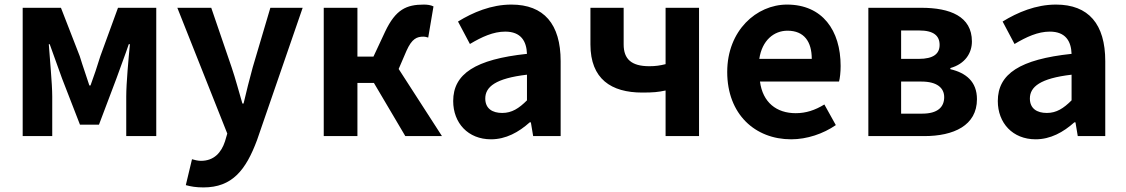

<svg xmlns="http://www.w3.org/2000/svg" viewBox="-20 -594 4915 838"><path d="M79 0H208V-173C208 -230 197 -339 193 -401H197C213 -355 235 -297 251 -251L329 -50H412L488 -251C504 -297 526 -353 542 -401H547C541 -339 531 -230 531 -173V0H662V-560H495L418 -349C404 -303 390 -262 375 -221H370C357 -262 342 -303 328 -349L246 -560H79Z M868 224C993 224 1053 149 1102 17L1301 -560H1160L1083 -300C1069 -248 1055 -194 1043 -142H1038C1022 -196 1008 -250 991 -300L902 -560H754L972 -11L962 23C946 72 914 108 857 108C844 108 828 104 818 101L791 214C813 220 835 224 868 224Z M1393 0H1540V-232H1612L1749 0H1909L1720 -293L1754 -372C1778 -426 1800 -434 1828 -434C1836 -434 1842 -432 1849 -430L1872 -566C1860 -572 1845 -574 1830 -574C1754 -574 1707 -553 1661 -456L1610 -347H1540V-560H1393Z M2123 14C2188 14 2244 -17 2292 -60H2297L2307 0H2427V-327C2427 -489 2354 -574 2212 -574C2124 -574 2044 -540 1979 -500L2031 -402C2083 -433 2133 -456 2185 -456C2254 -456 2278 -414 2280 -359C2055 -335 1958 -272 1958 -153C1958 -57 2023 14 2123 14ZM2172 -101C2129 -101 2098 -120 2098 -164C2098 -215 2143 -252 2280 -268V-156C2245 -121 2214 -101 2172 -101Z M2885 0H3031V-560H2885V-314C2861 -308 2841 -305 2814 -305C2736 -305 2702 -336 2702 -400V-560H2557V-400C2557 -249 2648 -190 2783 -190C2831 -190 2852 -192 2885 -199Z M3433 14C3502 14 3573 -10 3628 -48L3578 -138C3537 -113 3498 -100 3453 -100C3369 -100 3309 -147 3297 -238H3642C3646 -252 3649 -279 3649 -306C3649 -462 3569 -574 3415 -574C3282 -574 3154 -461 3154 -280C3154 -95 3276 14 3433 14ZM3294 -337C3306 -418 3358 -460 3417 -460C3490 -460 3523 -412 3523 -337Z M3770 0H4014C4142 0 4244 -46 4244 -161C4244 -238 4196 -276 4128 -292V-297C4192 -315 4222 -362 4222 -413C4222 -523 4126 -560 4001 -560H3770ZM3913 -337V-461H3992C4055 -461 4081 -438 4081 -398C4081 -360 4055 -337 3990 -337ZM3913 -98V-238H4002C4070 -238 4101 -210 4101 -170C4101 -127 4073 -98 4005 -98Z M4500 14C4565 14 4621 -17 4669 -60H4674L4684 0H4804V-327C4804 -489 4731 -574 4589 -574C4501 -574 4421 -540 4356 -500L4408 -402C4460 -433 4510 -456 4562 -456C4631 -456 4655 -414 4657 -359C4432 -335 4335 -272 4335 -153C4335 -57 4400 14 4500 14ZM4549 -101C4506 -101 4475 -120 4475 -164C4475 -215 4520 -252 4657 -268V-156C4622 -121 4591 -101 4549 -101Z"/></svg>

Font: Noto Sans JP
Style: Bold
Weight: 700
Designer: Ryoko NISHIZUKA 西塚涼子 (kana, bopomofo & ideographs); Paul D. Hunt (Latin, Greek & Cyrillic); Sandoll Communications 산돌커뮤니
Foundry: Adobe
Version: Version 2.004;hotconv 1.0.118;makeotfexe 2.5.65603